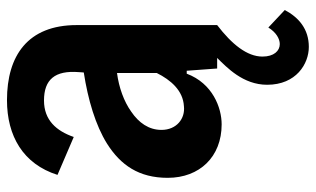

<svg xmlns="http://www.w3.org/2000/svg" viewBox="-195 -438 892 542"><g transform="rotate(-90 251.0 -167.0)"><path d="M444.3 144.5C430.7 166.5 412.6 176.8 397.5 176.8C378.4 176.8 362.3 160.2 362.3 127.9C362.3 84.5 397 41.5 451.2 0V-396.5C451.2 -534.7 364.7 -593.3 239.3 -593.3C138.2 -593.3 59.1 -547.9 28.3 -450.7L135.3 -404.8C152.3 -453.6 182.6 -488.8 238.3 -488.8C297.9 -488.8 323.7 -457.5 318.4 -390.6L317.4 -376.5C240.7 -364.7 168.5 -343.3 116.7 -311C55.7 -272.5 20 -220.7 20 -139.6C20 -49.3 79.6 12.7 170.9 12.7C217.8 12.7 286.6 -12.7 314 -85.9H322.3L328.6 0H358.4C332 27.3 282.7 72.8 282.7 141.1C282.7 223.1 341.8 258.8 389.6 258.8C439.9 258.8 472.7 230.5 493.7 190.9ZM315.9 -170.4C296.4 -131.3 266.6 -96.2 222.2 -93.8C187 -89.8 155.3 -114.7 155.3 -157.2C155.3 -192.9 175.3 -221.2 207 -242.7C235.8 -263.2 274.9 -277.3 315.9 -282.7Z"/></g></svg>

Font: Decalotype SemiBold
Style: Regular
Weight: 600
Designer: Alfredo Marco Pradil
Foundry: Alfredo Marco Pradil
Version: Version 1.0